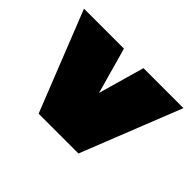

<svg xmlns="http://www.w3.org/2000/svg" viewBox="-100 -665 856 856"><g transform="rotate(45 328.5 -237.0)"><path d="M203 0 15 -474H267L328 -256L390 -474H642L454 0Z"/></g></svg>

Font: Boz Display
Style: Regular
Weight: 900
Version: Version 2.000; ttfautohint (v1.8.3)